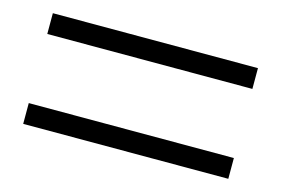

<svg xmlns="http://www.w3.org/2000/svg" viewBox="-52 -613 719 491"><g transform="rotate(15 307.5 -367.5)"><path d="M579 -221V-276H36V-221ZM579 -459V-514H36V-459Z"/></g></svg>

Font: Noto Serif CJK SC Black
Style: Regular
Weight: 900
Designer: Ryoko NISHIZUKA 西塚涼子 (kana & ideographs); Frank Grießhammer (Latin, Greek & Cyrillic); Wenlong ZHANG 张文龙 (bopomofo); San
Foundry: Adobe
Version: Version 2.001;hotconv 1.1.0;makeotfexe 2.6.0